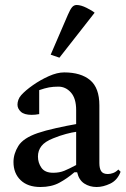

<svg xmlns="http://www.w3.org/2000/svg" viewBox="-20 -740 503 769"><path d="M142 9Q91 9 62.5 -18.5Q34 -46 34 -91Q34 -124 53.5 -155.5Q73 -187 131 -207Q160 -217 205 -227Q250 -237 285 -243V-299Q285 -346 264 -369.5Q243 -393 214 -393Q193 -393 176.5 -390Q160 -387 137 -379V-283Q121 -280 107 -280Q77 -280 63.5 -292.5Q50 -305 50 -321Q50 -330 53.5 -340Q57 -350 65 -359Q82 -378 112 -399Q142 -420 175.5 -435Q209 -450 237 -450Q304 -450 341 -419Q378 -388 378 -318V-87Q378 -65 385.5 -54Q393 -43 412 -43Q422 -43 433 -47Q444 -51 454 -61L463 -52Q450 -18 421.5 -4.5Q393 9 367 9Q339 9 317.5 -5Q296 -19 289 -50H278Q249 -25 217.5 -8Q186 9 142 9ZM132 -113Q132 -88 146 -68Q160 -48 193 -48Q218 -48 237.5 -56Q257 -64 285 -79V-84V-212Q269 -210 244.5 -203.5Q220 -197 193 -186Q160 -173 146 -155Q132 -137 132 -113ZM218 -509 183 -521 252 -681Q261 -702 268.5 -711Q276 -720 287 -720Q304 -720 327 -708.5Q350 -697 359 -689Z"/></svg>

Font: Gulzar
Style: Regular
Weight: 400
Designer: Borna Izadpanah, Alice Savoie, Simon Cozens, Fiona Ross
Version: Version 1.000;[7b34f74]; ttfautohint (v1.8.4)